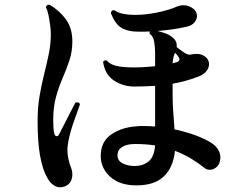

<svg xmlns="http://www.w3.org/2000/svg" viewBox="-20 -779 1040 812"><path d="M557 5Q486 5 446 -31.5Q406 -68 406 -119Q406 -180 450.5 -210.5Q495 -241 559 -245Q566 -246 573 -246Q580 -246 587 -246Q599 -246 611 -245.5Q623 -245 636 -244V-416Q591 -413 548 -413Q501 -413 462.5 -438Q424 -463 416 -517Q418 -522 423.5 -523.5Q429 -525 433 -522Q440 -512 458.5 -504.5Q477 -497 512 -495Q522 -494 532 -494Q542 -494 552 -494Q574 -494 595 -495.5Q616 -497 636 -499V-554Q636 -580 632 -603Q628 -626 613 -636Q612 -642 613 -646Q602 -645 590.5 -645Q579 -645 567 -645Q519 -645 492.5 -662Q466 -679 449 -723Q451 -739 465 -735Q479 -725 501.5 -720.5Q524 -716 550 -716Q596 -716 646.5 -726.5Q697 -737 730 -752Q743 -757 755 -757Q780 -757 799 -741Q813 -729 813 -711Q813 -698 803 -685Q793 -672 773 -667Q750 -661 716.5 -656Q683 -651 646 -648Q663 -644 678 -638.5Q693 -633 700 -628Q717 -617 723 -605.5Q729 -594 727 -580Q743 -567 759 -556.5Q775 -546 785 -548Q800 -551 811 -551Q832 -551 844 -542Q864 -529 864 -507Q864 -492 852.5 -477.5Q841 -463 816 -454Q763 -434 710 -425V-378Q710 -338 713 -301Q716 -264 718 -232Q765 -222 806 -207Q847 -192 875 -174Q892 -163 902 -147Q912 -131 912 -113Q912 -101 908 -90Q903 -77 891.5 -69Q880 -61 867 -61Q854 -61 846 -68Q817 -91 786 -109.5Q755 -128 720 -141Q713 -72 673.5 -33.5Q634 5 557 5ZM255 9Q246 13 234 13Q220 13 206.5 4Q193 -5 181 -25Q160 -61 149.5 -120Q139 -179 139 -266Q139 -325 147.5 -374Q156 -423 167 -466.5Q178 -510 186.5 -551.5Q195 -593 195 -636Q195 -650 192 -673Q189 -696 184.5 -717.5Q180 -739 174 -747Q176 -761 190 -759Q231 -735 258.5 -697.5Q286 -660 286 -604Q286 -562 274 -525Q262 -488 245.5 -450.5Q229 -413 217 -369.5Q205 -326 205 -271Q205 -235 209 -216Q212 -203 220 -203Q227 -203 231 -213Q241 -232 253.5 -257Q266 -282 278.5 -306Q291 -330 299 -345Q301 -346 306 -346Q317 -346 318 -337Q308 -309 292.5 -265.5Q277 -222 269 -181Q268 -173 266.5 -164Q265 -155 265 -146Q265 -128 269 -108Q273 -88 281 -68Q286 -55 286 -40Q286 -26 279 -12Q272 2 255 9ZM550 -77Q584 -77 608 -96Q632 -115 636 -164Q596 -170 551 -170Q516 -170 496.5 -157.5Q477 -145 477 -122Q477 -99 499 -88Q521 -77 550 -77ZM710 -511Q715 -513 719.5 -514Q724 -515 728 -516Q739 -520 739 -528Q739 -533 733 -541Q732 -543 728.5 -547Q725 -551 720 -556Q716 -546 713.5 -536Q711 -526 710 -511Z"/></svg>

Font: Zen Antique
Style: Regular
Weight: 400
Designer: Yoshimichi Ohira
Foundry: Positype
Version: Version 1.001